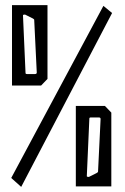

<svg xmlns="http://www.w3.org/2000/svg" viewBox="-20 -730 489 752"><path d="M27 -710H166V-421L141 -395H27ZM24 -33 385 -707 419 -679 63 2ZM117 -440Q124 -440 124 -446L114 -652Q114 -655 108 -658L78 -673Q70 -673 70 -670L80 -444Q80 -440 86 -440ZM277 -315H391L416 -289V0H277ZM358 -52Q364 -55 364 -58L374 -264Q374 -270 367 -270H336Q330 -270 330 -266L320 -40Q320 -37 328 -37Z"/></svg>

Font: Bahianita
Style: Regular
Weight: 400
Designer: Pablo Cosgaya & Dani Raskovsky
Foundry: Pablo Cosgaya & Dani Raskovsky
Version: Version 1.008